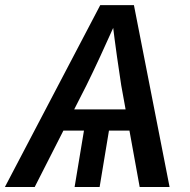

<svg xmlns="http://www.w3.org/2000/svg" viewBox="-45 -748 762 768"><path d="M397.9 -268.1 353.5 0H253.4L297.9 -268.1ZM-25.4 0 356 -727.5H490.7L633.3 0H513.7L439.9 -406.7Q432.6 -454.1 423.1 -520.5Q413.6 -586.9 402.3 -680.2H427.7Q387.2 -589.8 356.4 -523.4Q325.7 -457 300.8 -406.7L93.8 0ZM154.3 -225.6 168.5 -310.5H542.5L527.8 -225.6Z"/></svg>

Font: Inter 20pt Medium
Style: Italic
Weight: 500
Italic angle: -9.3988°
Version: Version 4.001;git-66647c0bb